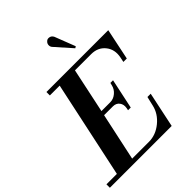

<svg xmlns="http://www.w3.org/2000/svg" viewBox="-296 -1134 1276 1276"><g transform="rotate(-45 342.5 -496.0)"><path d="M-23.9 0V-32.2H74.2L220.2 -715.8H127.9V-748H709L663.1 -527.8H630.9L638.2 -563Q650.9 -627 615.2 -671.4Q579.6 -715.8 516.1 -715.8H363.8L296.9 -399.9H379.9Q409.7 -399.9 434.8 -420.9Q460 -441.9 466.8 -472.2L471.2 -490.2H496.1L451.2 -278.8H425.8L429.2 -295.9Q434.6 -326.2 418.7 -347.2Q402.8 -368.2 373 -368.2H290L217.8 -32.2H376Q439.9 -32.2 494.9 -76.9Q549.8 -121.6 564 -185.1L579.1 -250H609.9L557.1 0ZM365.2 -935.1Q356.9 -946.3 358.4 -960.4Q359.9 -974.6 371.1 -983.9Q380.9 -994.1 398.2 -991.2Q415.5 -988.3 424.8 -970.2L481 -825.2L469.2 -817.9Z"/></g></svg>

Font: Fin Serif Display
Style: Italic
Weight: 400
Italic angle: -12°
Designer: J. Blake Harris
Version: Version 1.006;FEAKit 1.0